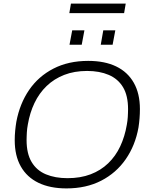

<svg xmlns="http://www.w3.org/2000/svg" viewBox="-20 -1037 833 1069"><path d="M350 12Q259 12 194.5 -19Q130 -50 96 -110Q62 -170 62 -256Q62 -283 64.5 -309Q67 -335 71 -359Q90 -460 142 -536Q194 -612 277.5 -655Q361 -698 471 -698Q563 -698 627 -667Q691 -636 725 -576Q759 -516 759 -430Q759 -404 757 -378.5Q755 -353 751 -327Q733 -227 680 -150.5Q627 -74 543.5 -31Q460 12 350 12ZM356 -45Q428 -45 484.5 -66.5Q541 -88 582.5 -128Q624 -168 649.5 -222.5Q675 -277 686 -342Q688 -354 689.5 -364.5Q691 -375 691.5 -386Q692 -397 692.5 -407.5Q693 -418 693 -429Q693 -505 665 -551.5Q637 -598 585.5 -620Q534 -642 465 -642Q394 -642 337.5 -620Q281 -598 239.5 -558Q198 -518 172 -463.5Q146 -409 135 -344Q133 -333 131.5 -322Q130 -311 129.5 -300Q129 -289 128.5 -278.5Q128 -268 128 -257Q128 -182 156 -135Q184 -88 235.5 -66.5Q287 -45 356 -45ZM367 -788 382 -868H450L435 -788ZM541 -788 555 -868H622L607 -788ZM366 -964 375 -1017H680L671 -964Z"/></svg>

Font: Archivo SemiBold ExtraLight
Style: Italic
Weight: 250
Italic angle: -10°
Version: Version 2.001